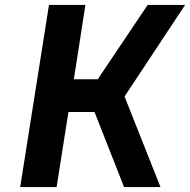

<svg xmlns="http://www.w3.org/2000/svg" viewBox="-20 -760 772 780"><path d="M179 -740H327L280 -438H377L580 -740H732L486 -368L632 0H484L364 -305H258L210 0H62Z"/></svg>

Font: Exo
Style: Bold Italic
Weight: 700
Italic angle: -9°
Designer: Natanael Gama
Foundry: Natanael Gama
Version: Version 1.500; ttfautohint (v1.6)